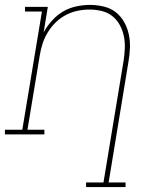

<svg xmlns="http://www.w3.org/2000/svg" viewBox="-38 -548 658 783"><path d="M313 215V196H384L466 -300Q470 -325 471 -351Q472 -377 467 -401Q462 -425 450.5 -446Q439 -467 420.5 -482Q402 -497 377.5 -503Q353 -509 327 -509Q303 -509 278.5 -504Q254 -499 231 -487Q208 -475 189 -456.5Q170 -438 156.5 -415.5Q143 -393 135.5 -369.5Q128 -346 124 -321L74 -19H143V0H-18V-19H53L133 -501H64V-520H157L140 -416Q154 -442 174.5 -464.5Q195 -487 220 -501.5Q245 -516 273.5 -522Q302 -528 329 -528Q357 -528 384.5 -521.5Q412 -515 433 -499Q454 -483 467.5 -459.5Q481 -436 487 -409Q493 -382 492 -353.5Q491 -325 486 -297L405 196H474V215Z"/></svg>

Font: Iosevka Etoile Thin Oblique
Style: Regular
Weight: 100
Italic angle: -9°
Designer: Belleve Invis
Foundry: Belleve Invis
Version: Version 15.5.2; ttfautohint (v1.8.4)